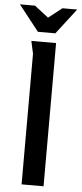

<svg xmlns="http://www.w3.org/2000/svg" viewBox="-71 -943 414 975"><g transform="rotate(5 136.0 -455.0)"><path d="M64 -730H190V0H78V-666Q78 -667 74.5 -681.5Q71 -696 68 -711.5Q65 -727 64 -730ZM138 -855 207 -909H282L182 -779H93L-10 -910H67Z"/></g></svg>

Font: Rosario Light SemiBold
Style: Regular
Weight: 600
Version: Version 1.101; ttfautohint (v1.8.1.43-b0c9)